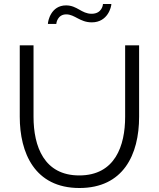

<svg xmlns="http://www.w3.org/2000/svg" viewBox="-20 -937 795 962"><path d="M377 -58C201 -58 148 -203 148 -352V-710H79V-352C79 -172 153 5 378 5C597 5 677 -161 677 -352V-710H607V-352C607 -207 557 -58 377 -58ZM440 -825C521 -825 538 -904 538 -917H496C496 -913 491 -868 439 -868C388 -868 367 -910 311 -910C235 -910 220 -831 220 -817H262C262 -821 268 -865 312 -865C355 -865 380 -825 440 -825Z"/></svg>

Font: Raleway Reg
Style: Regular
Weight: 400
Designer: Matt McInerney, Pablo Impallari, Rodrigo Fuenzalida
Foundry: Matt McInerney, Pablo Impallari, Rodrigo Fuenzalida
Version: Version 3.00 July 28, 2015